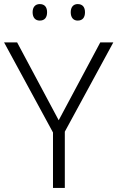

<svg xmlns="http://www.w3.org/2000/svg" viewBox="-20 -1015 576 942"><path d="M140 -955C140 -929 153 -914 175 -914C199 -914 211 -929 211 -955C211 -980 199 -995 175 -995C153 -995 140 -980 140 -955ZM327 -955C327 -929 340 -914 361 -914C385 -914 397 -929 397 -955C397 -980 385 -995 361 -995C340 -995 327 -980 327 -955ZM268 -425 64 -807H0L240 -365V-93H298V-369L536 -807H472Z"/></svg>

Font: Noto Sans Telugu UI Light
Style: Regular
Weight: 300
Designer: Jelle Bosma - Monotype Design Team
Foundry: Monotype Imaging Inc.
Version: Version 2.005